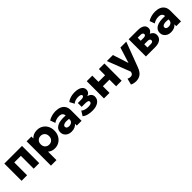

<svg xmlns="http://www.w3.org/2000/svg" viewBox="415 -2163 4019 4019"><g transform="rotate(-45 2425.0 -153.0)"><path d="M68 0V-510H591V0H427V-380H232V0Z M727.5 210V-510H869V-451.5Q897.5 -485 941.8 -505Q986 -525 1044.5 -525Q1117.5 -525 1174.8 -491.2Q1232 -457.5 1265 -396.8Q1298 -336 1298 -255Q1298 -179 1265 -117.8Q1232 -56.5 1174.2 -20.8Q1116.5 15 1041.5 15Q996 15 958.2 0.8Q920.5 -13.5 891 -40.5V210ZM1014 -126Q1067.5 -126 1102.5 -160.8Q1137.5 -195.5 1137.5 -255Q1137.5 -314.5 1102.2 -349.2Q1067 -384 1014 -384Q961.5 -384 926.2 -349.2Q891 -314.5 891 -255Q891 -195.5 926 -160.8Q961 -126 1014 -126Z M1537 15Q1486 15 1445.5 -4.8Q1405 -24.5 1381.5 -61.2Q1358 -98 1358 -149Q1358 -234.5 1439.5 -280.2Q1521 -326 1687 -315Q1686 -354.5 1659.8 -379.2Q1633.5 -404 1574 -404Q1534 -404 1495.2 -392Q1456.5 -380 1425.5 -357L1383.5 -469.5Q1433 -500.5 1489.5 -515.2Q1546 -530 1600.5 -530Q1672.5 -530 1727.2 -507Q1782 -484 1813 -436Q1844 -388 1844 -313V0H1702.5V-54Q1677.5 -21 1634.5 -3Q1591.5 15 1537 15ZM1507.5 -158Q1507.5 -131 1527.8 -117.2Q1548 -103.5 1582 -103.5Q1626 -103.5 1656.8 -126.8Q1687.5 -150 1687.5 -194.5V-215Q1603.5 -226.5 1555.5 -211.2Q1507.5 -196 1507.5 -158Z M2155.5 13.5Q2090.5 13.5 2030.5 -1.8Q1970.5 -17 1927.5 -52.5L1990.5 -155.5Q2019.5 -129.5 2061.2 -117.2Q2103 -105 2148.5 -105Q2197 -105 2224.2 -118Q2251.5 -131 2251.5 -160.5Q2251.5 -186 2225.2 -195.5Q2199 -205 2145.5 -205H2052V-318.5H2141Q2189.5 -318.5 2212 -328.5Q2234.5 -338.5 2234.5 -362Q2234.5 -384 2209.5 -394.5Q2184.5 -405 2142 -405Q2100 -405 2061.5 -392.5Q2023 -380 1995.5 -354.5L1940 -460.5Q1984.5 -495 2042.5 -511.2Q2100.5 -527.5 2157 -527.5Q2262.5 -527.5 2321 -490.2Q2379.5 -453 2379.5 -386.5Q2379.5 -351 2357.8 -322Q2336 -293 2294.5 -281.5Q2401.5 -251.5 2401.5 -157Q2401.5 -80.5 2335.8 -33.5Q2270 13.5 2155.5 13.5Z M2507 0V-510H2671V-326.5H2866.5V-510H3030.5V0H2866.5V-196.5H2671V0Z M3242.5 223.5Q3207.5 223.5 3174 216.5Q3140.5 209.5 3112.5 194L3147 57Q3163.5 66 3183 70.8Q3202.5 75.5 3219.5 75.5Q3247 75.5 3266.2 64.2Q3285.5 53 3294 26L3301.5 2L3103.5 -510H3281.5L3394.5 -160.5L3504 -510H3677.5L3466 50.5Q3427.5 148 3369.8 185.8Q3312 223.5 3242.5 223.5Z M3748.5 0V-510H4016.5Q4107 -510 4158.5 -477.5Q4210 -445 4210 -379Q4210 -343 4191.5 -318.2Q4173 -293.5 4142.5 -278.5Q4184.5 -262 4208.2 -230.8Q4232 -199.5 4232 -156.5Q4232 -83 4177.8 -41.5Q4123.5 0 4022 0ZM3988 -399.5H3905V-309.5H3988Q4057 -309.5 4057 -354Q4057 -376.5 4038.5 -388Q4020 -399.5 3988 -399.5ZM3905 -110.5H4000.5Q4072 -110.5 4072 -158.5Q4072 -205 4000.5 -205H3905Z M4481 15Q4430 15 4389.5 -4.8Q4349 -24.5 4325.5 -61.2Q4302 -98 4302 -149Q4302 -234.5 4383.5 -280.2Q4465 -326 4631 -315Q4630 -354.5 4603.8 -379.2Q4577.5 -404 4518 -404Q4478 -404 4439.2 -392Q4400.5 -380 4369.5 -357L4327.5 -469.5Q4377 -500.5 4433.5 -515.2Q4490 -530 4544.5 -530Q4616.5 -530 4671.2 -507Q4726 -484 4757 -436Q4788 -388 4788 -313V0H4646.5V-54Q4621.5 -21 4578.5 -3Q4535.5 15 4481 15ZM4451.5 -158Q4451.5 -131 4471.8 -117.2Q4492 -103.5 4526 -103.5Q4570 -103.5 4600.8 -126.8Q4631.5 -150 4631.5 -194.5V-215Q4547.5 -226.5 4499.5 -211.2Q4451.5 -196 4451.5 -158Z"/></g></svg>

Font: Geologica
Style: Bold
Weight: 700
Designer: Sindre Bremnes, Frode Helland
Foundry: Monokrom Skriftforlag AS
Version: Version 1.010; ttfautohint (v1.8.4.7-5d5b);gftools[0.9.28]